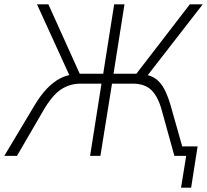

<svg xmlns="http://www.w3.org/2000/svg" viewBox="-39 -725 963 893"><path d="M803 148 827 0H790L797 -44H880L850 148ZM-19 0 124 -239Q150 -282 179 -312.5Q208 -343 240 -360Q272 -377 308 -379L290 -361L133 -705H186L339 -366L325 -382H441L492 -705H540L489 -382H611L583 -366L844 -705H904L637 -361L625 -379Q662 -376 686 -358Q710 -340 725.5 -310Q741 -280 753 -240L821 0H772L714 -210Q697 -274 666 -305Q635 -336 578 -336H482L428 0H380L433 -336H337Q285 -336 244 -308.5Q203 -281 162 -210L40 0Z"/></svg>

Font: Nunito Sans 7pt SemiCondensed ExtraLight
Style: Italic
Weight: 250
Width: 4
Italic angle: -9°
Designer: Vernon Adams
Foundry: Vernon Adams
Version: Version 3.101;gftools[0.9.27]